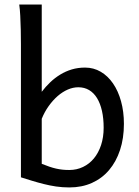

<svg xmlns="http://www.w3.org/2000/svg" viewBox="-20 -801 604 833"><path d="M161.1 -781.2V-402.8Q178.2 -425.3 198.2 -444.3Q218.3 -463.4 241.5 -477.5Q264.6 -491.7 291.5 -499.8Q318.4 -507.8 349.1 -507.8Q386.2 -507.8 417 -489.7Q447.8 -471.7 470.2 -439.2Q492.7 -406.7 505.1 -361.8Q517.6 -316.9 517.6 -263.7Q517.6 -200.7 500.7 -149.9Q483.9 -99.1 453.1 -63Q422.4 -26.9 378.7 -7.3Q335 12.2 280.8 12.2Q251 12.2 223.1 8.1Q195.3 3.9 169.2 -2.7Q143.1 -9.3 118.7 -16.8Q94.2 -24.4 70.8 -31.7V-609.4Q70.8 -640.6 70.1 -672.1Q69.3 -703.6 67.9 -732.2Q66.4 -760.7 63.5 -781.2ZM161.1 -90.3Q179.2 -83 194.1 -77.9Q209 -72.8 223.1 -69.6Q237.3 -66.4 251.2 -64.9Q265.1 -63.5 280.8 -63.5Q313 -63.5 340.3 -76.7Q367.7 -89.8 387.5 -113.8Q407.2 -137.7 418.5 -171.6Q429.7 -205.6 429.7 -246.6Q429.7 -287.1 422.4 -319.8Q415 -352.5 401.1 -375.2Q387.2 -397.9 366.7 -410.2Q346.2 -422.4 319.8 -422.4Q296.9 -422.4 273.9 -412.4Q251 -402.3 230.2 -384.3Q209.5 -366.2 191.4 -341.1Q173.3 -315.9 161.1 -285.6Z"/></svg>

Font: Andika CyrE
Style: Regular
Weight: 400
Designer: Victor Gaultney, Annie Olsen, Julie Remington, Don Collingsworth, Eric Hays, Becca Hirsbrunner
Foundry: SIL International
Version: Version 5.000